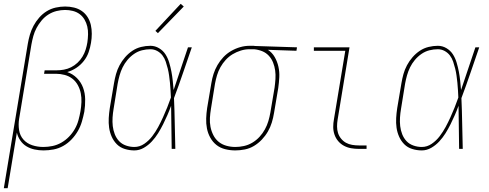

<svg xmlns="http://www.w3.org/2000/svg" viewBox="-33 -777 2553 1002"><path d="M-13 205 112 -548Q116 -572 123 -596Q130 -620 142 -642.5Q154 -665 171.5 -685Q189 -705 211 -718.5Q233 -732 258 -737.5Q283 -743 307 -743Q331 -743 353.5 -737.5Q376 -732 394 -719.5Q412 -707 424 -688Q436 -669 441 -647Q446 -625 446 -601Q446 -577 442 -554Q438 -529 429.5 -504.5Q421 -480 404.5 -459Q388 -438 365.5 -423Q343 -408 318 -401Q347 -391 368.5 -369.5Q390 -348 400.5 -319.5Q411 -291 411.5 -258.5Q412 -226 407 -194Q402 -169 394.5 -143Q387 -117 373.5 -93.5Q360 -70 340.5 -49.5Q321 -29 297 -15.5Q273 -2 246.5 3Q220 8 194 8Q170 8 147 3Q124 -2 105 -13.5Q86 -25 73 -44Q60 -63 55 -85L7 205ZM193 -10Q217 -10 241 -15Q265 -20 287 -32.5Q309 -45 327 -63.5Q345 -82 357.5 -104Q370 -126 376.5 -150Q383 -174 387 -197Q391 -220 392 -244Q393 -268 388.5 -290.5Q384 -313 373 -333Q362 -353 344.5 -366.5Q327 -380 304.5 -386Q282 -392 259 -392H197L200 -410H262Q281 -410 300.5 -413.5Q320 -417 338 -426Q356 -435 371.5 -449.5Q387 -464 397.5 -481.5Q408 -499 414 -518Q420 -537 423 -556Q426 -577 426.5 -598Q427 -619 422.5 -638.5Q418 -658 408 -675Q398 -692 382.5 -703.5Q367 -715 347 -720Q327 -725 307 -725Q285 -725 262.5 -719.5Q240 -714 220 -701.5Q200 -689 184.5 -670.5Q169 -652 158 -631.5Q147 -611 141 -589Q135 -567 131 -545L67 -158Q62 -128 66.5 -98.5Q71 -69 89.5 -48.5Q108 -28 135.5 -19Q163 -10 193 -10Z M668 8Q643 8 618.5 0.5Q594 -7 577 -24Q560 -41 550 -63.5Q540 -86 536.5 -110.5Q533 -135 534.5 -161Q536 -187 540 -213L562 -343Q566 -367 572.5 -390.5Q579 -414 591 -436.5Q603 -459 620 -478.5Q637 -498 658 -512Q679 -526 703.5 -532Q728 -538 752 -538Q776 -538 797 -525.5Q818 -513 830.5 -493.5Q843 -474 850 -450.5Q857 -427 861.5 -403.5Q866 -380 868.5 -356Q871 -332 873 -307Q892 -363 910.5 -418.5Q929 -474 948 -530H968Q945 -464 922.5 -397.5Q900 -331 875 -265Q878 -199 879 -132.5Q880 -66 882 0H863Q862 -56 861.5 -112.5Q861 -169 860 -225Q851 -200 840.5 -176Q830 -152 818 -128Q806 -104 792 -81.5Q778 -59 759.5 -39Q741 -19 717.5 -5.5Q694 8 668 8ZM668 -10Q696 -10 720 -26.5Q744 -43 761.5 -66Q779 -89 792.5 -114Q806 -139 817.5 -164.5Q829 -190 839.5 -216Q850 -242 859 -268Q858 -287 857 -306.5Q856 -326 854 -345Q852 -364 849.5 -382.5Q847 -401 842.5 -419Q838 -437 832 -455Q826 -473 815 -487.5Q804 -502 787.5 -511Q771 -520 752 -520Q730 -520 708 -514.5Q686 -509 666.5 -495.5Q647 -482 632 -464Q617 -446 607 -425.5Q597 -405 591 -383.5Q585 -362 581 -340L560 -210Q556 -187 554.5 -164Q553 -141 555.5 -119Q558 -97 566 -76.5Q574 -56 588.5 -40.5Q603 -25 624.5 -17.5Q646 -10 668 -10ZM791 -604 778 -616 910 -757 926 -743Z M1195 8Q1168 8 1142 1.5Q1116 -5 1096.5 -20.5Q1077 -36 1064.5 -58.5Q1052 -81 1047 -106.5Q1042 -132 1043 -159Q1044 -186 1048 -213L1070 -343Q1074 -368 1081.5 -391.5Q1089 -415 1102 -437.5Q1115 -460 1133 -479Q1151 -498 1173.5 -511Q1196 -524 1220.5 -531Q1245 -538 1269 -538Q1273 -538 1276 -538Q1279 -538 1283 -538Q1287 -538 1290.5 -538Q1294 -538 1298 -537L1517 -530L1514 -512L1365 -517Q1387 -503 1400.5 -479.5Q1414 -456 1420 -429Q1426 -402 1424.5 -373.5Q1423 -345 1419 -317L1397 -187Q1393 -162 1385.5 -137.5Q1378 -113 1365 -90.5Q1352 -68 1333.5 -48.5Q1315 -29 1292.5 -15.5Q1270 -2 1244.5 3Q1219 8 1195 8ZM1195 -10Q1217 -10 1240 -15Q1263 -20 1284 -32.5Q1305 -45 1321.5 -63Q1338 -81 1349.5 -102Q1361 -123 1367.5 -145Q1374 -167 1378 -190L1400 -320Q1403 -342 1404.5 -365Q1406 -388 1403 -409.5Q1400 -431 1392 -451Q1384 -471 1369.5 -486.5Q1355 -502 1335 -510Q1315 -518 1293 -520H1280Q1277 -520 1274 -520Q1271 -520 1268 -520Q1246 -520 1223.5 -513Q1201 -506 1181 -494Q1161 -482 1145 -464.5Q1129 -447 1117.5 -426.5Q1106 -406 1099.5 -384Q1093 -362 1089 -340L1068 -210Q1064 -186 1062.5 -162Q1061 -138 1065.5 -115Q1070 -92 1080.5 -71.5Q1091 -51 1108 -37Q1125 -23 1148 -16.5Q1171 -10 1195 -10Z M1840 0Q1819 0 1799 -3.5Q1779 -7 1761.5 -16.5Q1744 -26 1731.5 -41Q1719 -56 1712.5 -75Q1706 -94 1706 -114.5Q1706 -135 1710 -156L1769 -512H1605V-530H1791L1729 -153Q1726 -135 1726 -117Q1726 -99 1731 -83Q1736 -67 1747 -53.5Q1758 -40 1772.5 -32Q1787 -24 1804.5 -21Q1822 -18 1840 -18H1880V0Z M2168 8Q2143 8 2118.5 0.5Q2094 -7 2077 -24Q2060 -41 2050 -63.5Q2040 -86 2036.5 -110.5Q2033 -135 2034.5 -161Q2036 -187 2040 -213L2062 -343Q2066 -367 2072.5 -390.5Q2079 -414 2091 -436.5Q2103 -459 2120 -478.5Q2137 -498 2158 -512Q2179 -526 2203.5 -532Q2228 -538 2252 -538Q2276 -538 2297 -525.5Q2318 -513 2330.5 -493.5Q2343 -474 2350 -450.5Q2357 -427 2361.5 -403.5Q2366 -380 2368.5 -356Q2371 -332 2373 -307Q2392 -363 2410.5 -418.5Q2429 -474 2448 -530H2468Q2445 -464 2422.5 -397.5Q2400 -331 2375 -265Q2378 -199 2379 -132.5Q2380 -66 2382 0H2363Q2362 -56 2361.5 -112.5Q2361 -169 2360 -225Q2351 -200 2340.5 -176Q2330 -152 2318 -128Q2306 -104 2292 -81.5Q2278 -59 2259.5 -39Q2241 -19 2217.5 -5.5Q2194 8 2168 8ZM2168 -10Q2196 -10 2220 -26.5Q2244 -43 2261.5 -66Q2279 -89 2292.5 -114Q2306 -139 2317.5 -164.5Q2329 -190 2339.5 -216Q2350 -242 2359 -268Q2358 -287 2357 -306.5Q2356 -326 2354 -345Q2352 -364 2349.5 -382.5Q2347 -401 2342.5 -419Q2338 -437 2332 -455Q2326 -473 2315 -487.5Q2304 -502 2287.5 -511Q2271 -520 2252 -520Q2230 -520 2208 -514.5Q2186 -509 2166.5 -495.5Q2147 -482 2132 -464Q2117 -446 2107 -425.5Q2097 -405 2091 -383.5Q2085 -362 2081 -340L2060 -210Q2056 -187 2054.5 -164Q2053 -141 2055.5 -119Q2058 -97 2066 -76.5Q2074 -56 2088.5 -40.5Q2103 -25 2124.5 -17.5Q2146 -10 2168 -10Z"/></svg>

Font: Iosevka Slab Thin Oblique
Style: Regular
Weight: 100
Italic angle: -9°
Monospace: yes
Designer: Belleve Invis
Foundry: Belleve Invis
Version: Version 11.1.0; ttfautohint (v1.8.3)